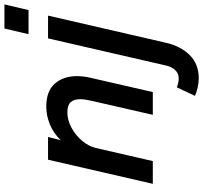

<svg xmlns="http://www.w3.org/2000/svg" viewBox="-46 -686 945 894"><g transform="rotate(-90 427.0 -238.5)"><path d="M130.9 -487.8H236.8L221.7 -428.7Q255.4 -463.4 296.4 -479.7Q337.4 -496.1 377.9 -496.1Q450.2 -496.1 485.1 -456.3Q520 -416.5 520 -353Q520 -323.7 512.2 -289.6L445.8 0H339.8L405.3 -286.1Q412.6 -317.9 412.6 -338.4Q412.6 -367.2 398.4 -382.6Q384.3 -397.9 351.6 -397.9Q315.9 -397.9 280.3 -378.9Q244.6 -359.9 219 -329.3Q193.4 -298.8 185.5 -265.6L124.5 0H18.6ZM715.3 -578.6 741.7 -690.9H854L827.6 -578.6ZM428.2 196.3 467.8 111.8Q478 116.2 489.7 118.4Q501.5 120.6 509.8 120.6Q532.2 120.6 547.6 104.7Q563 88.9 568.8 64L695.8 -487.8H801.8L674.8 63.5Q658.7 131.8 616.9 172.9Q575.2 213.9 509.8 213.9Q488.3 213.9 466.6 208.7Q444.8 203.6 428.2 196.3Z"/></g></svg>

Font: Acari Sans SemiBold
Style: Italic
Weight: 600
Italic angle: -13°
Designer: Alfredo Marco Pradil and Stefan Peev
Foundry: Hanken Design Co.
Version: Version 1.045;January 11, 2019;FontCreator 11.5.0.2425 64-bi